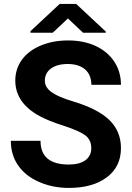

<svg xmlns="http://www.w3.org/2000/svg" viewBox="-20 -921 655 951"><path d="M357.4 -901.4H275.4L130.9 -766.6V-758.8H241.2L316.4 -829.6L391.6 -758.8H503.9V-764.6ZM432.1 -186.5C432.1 -135.7 391.1 -106 321.3 -106C227.5 -106 180.7 -145 180.7 -223.6H33.7C33.7 -177.7 45.4 -137.2 69.3 -102.5C92.8 -67.9 127 -40.5 171.9 -20.5C216.8 -0.5 266.6 9.8 321.3 9.8C399.9 9.8 462.9 -7.8 509.3 -43C555.7 -77.6 579.1 -126 579.1 -187.5C579.1 -242.7 560.1 -289.1 522 -326.2C483.9 -363.3 423.3 -394.5 339.8 -419.4C249.5 -446.8 202.1 -475.1 202.1 -521.5C202.1 -570.8 243.7 -604 315.4 -604C389.6 -604 432.6 -565.9 432.6 -501H579.1C579.1 -543.5 568.4 -581.5 546.4 -615.2C524.4 -648.9 493.2 -674.8 453.6 -693.4C414.1 -711.4 368.7 -720.7 317.9 -720.7C267.6 -720.7 222.2 -712.4 181.6 -695.3C100.6 -661.6 55.7 -598.6 55.7 -522C55.7 -448.2 96.2 -389.2 176.8 -345.7C206.5 -329.6 246.6 -313.5 297.4 -297.4C348.1 -280.8 383.3 -265.1 402.8 -250.5C422.4 -235.4 432.1 -214.4 432.1 -186.5Z"/></svg>

Font: Roboto
Style: Bold
Weight: 700
Designer: Google
Version: Version 2.137; 2017